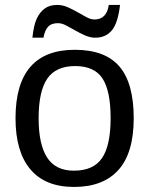

<svg xmlns="http://www.w3.org/2000/svg" viewBox="-20 -737 596 767"><path d="M514.2 -264.6Q514.2 -126 453.1 -58.1Q392.1 9.8 275.9 9.8Q160.2 9.8 101.1 -60.8Q42 -131.3 42 -264.6Q42 -538.1 278.8 -538.1Q399.9 -538.1 457 -471.4Q514.2 -404.8 514.2 -264.6ZM421.9 -264.6Q421.9 -374 389.4 -423.6Q356.9 -473.1 280.3 -473.1Q203.1 -473.1 168.7 -422.6Q134.3 -372.1 134.3 -264.6Q134.3 -160.2 168.2 -107.7Q202.1 -55.2 274.9 -55.2Q354 -55.2 387.9 -106Q421.9 -156.7 421.9 -264.6ZM360.8 -586.4Q340.3 -586.4 319.8 -595.5Q299.3 -604.5 280.3 -615.5Q261.2 -626.5 243.9 -635.5Q226.6 -644.5 211.4 -644.5Q184.6 -644.5 171.4 -629.4Q158.2 -614.3 153.8 -586.4H109.4Q114.7 -636.2 126.5 -661.9Q138.2 -687.5 158 -702.4Q177.7 -717.3 208.5 -717.3Q230 -717.3 250.5 -708.3Q271 -699.2 290 -688.2Q309.1 -677.2 325.9 -668.2Q342.8 -659.2 357.4 -659.2Q406.2 -659.2 414.6 -717.3H459.5Q451.2 -645 426.8 -615.7Q402.3 -586.4 360.8 -586.4Z"/></svg>

Font: Liberation Sans
Style: Regular
Weight: 400
Designer: Steve Matteson
Foundry: Ascender Corporation
Version: Version 2.00.1